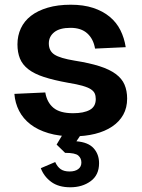

<svg xmlns="http://www.w3.org/2000/svg" viewBox="-20 -566 600 814"><path d="M290 12Q231 12 185.5 -1.5Q140 -15 109 -39Q78 -63 61 -96Q44 -129 41 -168L172 -174Q179 -132 206.5 -109Q234 -86 290 -86Q335 -86 360.5 -100Q386 -114 386 -146Q386 -160 381.5 -170Q377 -180 364.5 -188Q352 -196 329 -202.5Q306 -209 269 -215Q208 -226 166.5 -239.5Q125 -253 100 -272.5Q75 -292 64.5 -318Q54 -344 54 -378Q54 -415 68.5 -446Q83 -477 111.5 -499Q140 -521 182.5 -533.5Q225 -546 280 -546Q334 -546 375 -532.5Q416 -519 445 -495Q474 -471 490.5 -438Q507 -405 513 -366L383 -360Q376 -401 350 -424.5Q324 -448 279 -448Q233 -448 210 -429.5Q187 -411 187 -382Q187 -350 211 -334.5Q235 -319 296 -309Q359 -299 401.5 -285.5Q444 -272 470.5 -252.5Q497 -233 508 -207Q519 -181 519 -148Q519 -109 502.5 -79.5Q486 -50 455.5 -29.5Q425 -9 383 1.5Q341 12 290 12ZM278 228Q228 228 197 205Q166 182 153 147L214 121Q223 141 237 151Q251 161 275 161Q298 161 311.5 151Q325 141 325 123Q325 105 312 93.5Q299 82 256 82L220 47L254 -10H333L304 33Q354 37 377 62.5Q400 88 400 126Q400 176 364.5 202Q329 228 278 228Z"/></svg>

Font: Geist SemBd
Style: Regular
Weight: 400
Designer: Basement.studio, Andrés Briganti, Mateo Zaragoza
Foundry: Basement.studio, Vercel, Andrés Briganti, Guido Ferreyra, Mateo Zaragoza
Version: Version 1.401